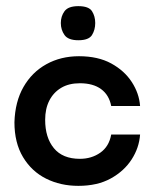

<svg xmlns="http://www.w3.org/2000/svg" viewBox="-20 -595 509 625"><path d="M235 10Q177 10 130 -13.5Q83 -37 55 -83.5Q27 -130 27 -197Q29 -264 56.5 -312Q84 -360 131 -386Q178 -412 237 -412Q299 -412 342 -388.5Q385 -365 409 -328Q433 -291 436 -250H342Q335 -286 309 -305Q283 -324 240 -324Q204 -324 179 -309Q154 -294 140.5 -267.5Q127 -241 127 -205Q127 -147 155.5 -112.5Q184 -78 240 -78Q278 -78 306.5 -98Q335 -118 342 -157H436Q433 -114 408.5 -76Q384 -38 340.5 -14Q297 10 235 10ZM235 -464Q202 -464 190 -481Q178 -498 178 -520Q178 -542 190 -558.5Q202 -575 235 -575Q269 -575 279.5 -558.5Q290 -542 290 -520Q290 -498 279.5 -481Q269 -464 235 -464Z"/></svg>

Font: Darker Grotesque Light
Style: Bold
Weight: 700
Version: Version 1.000;gftools[0.9.28]